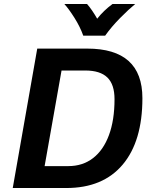

<svg xmlns="http://www.w3.org/2000/svg" viewBox="-20 -944 751 964"><path d="M167 -700H418Q695 -700 695 -451Q695 -235 596 -117.5Q497 0 313 0H44ZM323 -110Q395 -110 447 -150Q499 -190 527 -265.5Q555 -341 555 -446Q555 -520 519 -555Q483 -590 408 -590H289L204 -110ZM303 -924H417Q441 -897 468 -850Q500 -891 545 -924H659Q627 -898 583.5 -854Q540 -810 508 -765H398Q382 -810 353.5 -855Q325 -900 303 -924Z"/></svg>

Font: KoHo
Style: Bold Italic
Weight: 700
Italic angle: -10°
Version: Version 1.000; ttfautohint (v1.6)